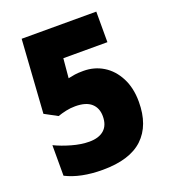

<svg xmlns="http://www.w3.org/2000/svg" viewBox="-133 -812 819 921"><g transform="rotate(-20 276.5 -352.0)"><path d="M308 -468Q364 -468 409 -440.5Q454 -413 481 -361Q508 -309 508 -238Q508 -118 440.5 -54Q373 10 234 10Q122 10 47 -28V-184Q84 -166 131.5 -152.5Q179 -139 220 -139Q269 -139 295.5 -162.5Q322 -186 322 -232Q322 -274 295 -298Q268 -322 213 -322Q189 -322 166 -317Q143 -312 123 -305L58 -340L83 -714H464V-558H239L230 -459Q248 -463 264.5 -465.5Q281 -468 308 -468Z"/></g></svg>

Font: Noto Sans Myanmar SemiCondensed Black
Style: Regular
Weight: 900
Width: 4
Designer: Monotype Design Team
Foundry: Monotype Imaging Inc.
Version: Version 2.107; ttfautohint (v1.8.4.7-5d5b)